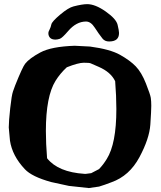

<svg xmlns="http://www.w3.org/2000/svg" viewBox="-20 -910 797 950"><path d="M405.4 -803.5Q357.1 -803.2 316.9 -756Q287.8 -722.1 276.1 -718.1Q264.4 -714.1 254.7 -714.1Q224.9 -713.8 219.8 -739.2Q219.3 -741.6 219.3 -747Q219.2 -752.4 225.3 -763.9Q231.3 -775.4 234.1 -789.3Q236.9 -803.3 277.5 -837.5Q318 -871.8 343.8 -878.3Q386.7 -889.3 410.6 -889.5Q450.7 -889.8 502.7 -853.3Q554.7 -816.8 561.8 -787.6Q568.8 -758.3 568.9 -747.6Q568.9 -747.1 568.9 -746.6Q569.2 -705.1 520.9 -704.8Q520.4 -704.8 519.9 -704.8Q498.9 -704.6 487.1 -719.2Q468.3 -743 448.8 -773.3Q429.3 -803.7 405.4 -803.5ZM508.3 -123.5Q555.7 -199.2 555.7 -368.7Q555.7 -370.6 555.7 -372.1Q555.7 -434.1 549.8 -508.3Q528.3 -553.2 468.8 -579.1Q434.6 -593.8 428.5 -596.7Q422.4 -599.6 394.8 -599.6Q367.2 -599.6 310.5 -577.1Q277.3 -546.4 254.9 -510.3Q207 -433.6 207 -261.7Q207 -200.7 212.9 -127Q267.6 -58.1 398.4 -49.8Q401.9 -49.8 404.8 -49.8L431.2 -53.2Q450.2 -63.5 469.7 -73.2Q489.7 -93.3 508.3 -123.5ZM320.8 9.8 232.9 -9.3Q137.7 -35.6 103 -72.8Q40.5 -139.2 29.3 -214.4L23.4 -279.3V-279.8Q23.4 -309.6 30.5 -374.3Q37.6 -439 44.2 -457.5Q50.8 -476.1 55.2 -487.8Q91.3 -578.1 104.5 -594.7Q125 -621.1 179.4 -650.4Q233.9 -679.7 349.6 -683.6L424.8 -679.7H425.3Q524.4 -666.5 573.7 -638.9Q623 -611.3 651.6 -581.8Q680.2 -552.2 701.9 -497.3Q723.6 -442.4 726.1 -425.8Q728.5 -409.2 728.5 -386.5Q728.5 -363.8 723.9 -293.9Q719.2 -224.1 669.7 -131.8Q620.1 -39.6 531.7 -8.3Q498 4.9 470.2 13.2L419.4 20.5Z"/></svg>

Font: Drukaatie burti
Style: Heavy
Weight: 800
Version: Version 0.14